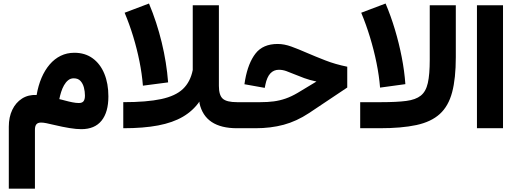

<svg xmlns="http://www.w3.org/2000/svg" viewBox="-20 -740 2985 1108"><path d="M405.3 -288.1Q430.7 -288.1 444.6 -272.7Q458.5 -257.3 464.4 -234.4Q470.2 -211.4 470.2 -188.5Q470.2 -166.5 462.2 -156Q454.1 -145.5 435.1 -145.5Q418.9 -145.5 397.7 -149.7Q376.5 -153.8 353.5 -160.2Q346.7 -162.1 337.9 -164.3Q329.1 -166.5 322.3 -168Q326.2 -188 332.8 -209Q339.4 -230 349.4 -247.8Q359.4 -265.6 373.3 -276.9Q387.2 -288.1 405.3 -288.1ZM409.2 -435.5Q366.2 -435.5 330.3 -418Q294.4 -400.4 266.6 -367.9Q238.8 -335.4 219.7 -290.8Q200.7 -246.1 191.4 -191.9Q143.1 -194.3 106.9 -171.1Q70.8 -147.9 50.8 -106Q30.8 -64 30.8 -8.8V348.6H181.6V8.3Q181.6 -12.2 189.9 -22.5Q198.2 -32.7 217.3 -32.7Q229 -32.7 246.6 -29.3Q264.2 -25.9 292.5 -19Q341.8 -7.3 380.9 -1Q419.9 5.4 449.2 5.4Q526.4 5.4 565.9 -43.5Q605.5 -92.3 605.5 -183.6Q605.5 -258.3 582 -314.9Q558.6 -371.6 514.6 -403.6Q470.7 -435.5 409.2 -435.5Z M699.2 -666.5Q727.1 -600.1 748.8 -528.8Q770.5 -457.5 784.9 -385.7Q799.3 -314 804.7 -245.6L950.2 -264.6Q941.4 -379.4 913.1 -495.8Q884.8 -612.3 839.8 -719.7ZM1092.3 -709.5V-335.9Q1078.6 -267.6 1035.9 -226.8Q993.2 -186 909.9 -168.2Q826.7 -150.4 691.4 -150.4V0Q808.1 0 892.6 -16.1Q977.1 -32.2 1035.2 -66.2Q1093.3 -100.1 1130.9 -153.8L1131.3 -144Q1147.5 -71.8 1201.7 -35.9Q1255.9 0 1347.7 0H1348.1V-150.4H1347.7Q1288.1 -150.4 1265.6 -170.4Q1243.2 -190.4 1243.2 -244.1V-709.5Z M1582.5 -486.3Q1497.6 -486.3 1454.8 -431.4Q1412.1 -376.5 1394.5 -278.8L1390.6 -253.9L1507.8 -232.9L1511.7 -252.4Q1520.5 -294.9 1540 -316.2Q1559.6 -337.4 1589.4 -337.4Q1610.8 -337.4 1632.1 -329.8Q1653.3 -322.3 1678.7 -311.5Q1704.6 -300.8 1735.6 -289.3Q1766.6 -277.8 1806.2 -269.5L1697.8 -204.1Q1662.1 -183.1 1628.7 -171.4Q1595.2 -159.7 1560.1 -155Q1524.9 -150.4 1482.9 -150.4H1348.1Q1337.9 -150.4 1332.8 -135.3Q1327.6 -120.1 1327.6 -75.2Q1327.6 -30.8 1332.8 -15.4Q1337.9 0 1348.1 0H1454.1Q1542.5 0 1616.9 -20Q1691.4 -40 1763.2 -87.4L1983.9 -234.9V-355Q1914.6 -369.1 1857.7 -391.4Q1800.8 -413.6 1752 -434.6Q1703.1 -456.1 1661.6 -471.2Q1620.1 -486.3 1582.5 -486.3Z M2064.5 -666.5Q2092.3 -600.1 2115 -525.9Q2137.7 -451.7 2152.8 -377Q2168 -302.2 2173.3 -234.4L2319.3 -254.4Q2314 -330.1 2298.3 -410.4Q2282.7 -490.7 2259 -569.6Q2235.4 -648.4 2205.1 -719.7ZM2460 -709.5V-394.5Q2460 -310.5 2449 -261.2Q2438 -211.9 2408.4 -188.2Q2378.9 -164.6 2324.2 -157.5Q2269.5 -150.4 2181.6 -150.4H2058.6V0H2170.4Q2297.9 0 2382.8 -18.3Q2467.8 -36.6 2517.8 -82Q2567.9 -127.4 2589.1 -207.3Q2610.4 -287.1 2610.4 -410.2V-709.5Z M2882.8 0V-709.5H2732.4V0Z"/></svg>

Font: Estedad-FD-VF Thin
Style: Regular
Weight: 100
Designer: Amin Abedi
Version: Version 5.0